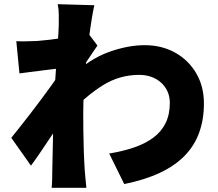

<svg xmlns="http://www.w3.org/2000/svg" viewBox="-20 -840 1040 918"><path d="M502 -106Q569 -117 622.5 -135.5Q676 -154 714 -182.5Q752 -211 772 -252Q792 -293 792 -348Q792 -378 781 -402.5Q770 -427 750 -445Q730 -463 703.5 -472.5Q677 -482 646 -482Q551 -482 471.5 -432Q392 -382 318 -303L319 -474Q408 -558 499.5 -591Q591 -624 672 -624Q753 -624 817 -588.5Q881 -553 918 -490Q955 -427 955 -345Q955 -269 932.5 -206.5Q910 -144 863.5 -96Q817 -48 745 -14Q673 20 574 40ZM274 -514Q255 -512 230 -509Q205 -506 177.5 -502.5Q150 -499 123 -495.5Q96 -492 73 -489L58 -643Q82 -642 104 -642.5Q126 -643 157 -644Q183 -646 217.5 -650Q252 -654 287.5 -659.5Q323 -665 353.5 -671Q384 -677 400 -683L446 -622Q438 -611 425.5 -592.5Q413 -574 400.5 -555Q388 -536 379 -523L305 -306Q289 -284 266 -250Q243 -216 218 -178.5Q193 -141 169.5 -106.5Q146 -72 128 -48L34 -181Q53 -205 77 -235Q101 -265 127 -299Q153 -333 178.5 -367Q204 -401 226.5 -432.5Q249 -464 266 -489L267 -501ZM261 -722Q261 -746 261 -770.5Q261 -795 256 -820L431 -815Q425 -789 418 -745.5Q411 -702 404 -647Q397 -592 391 -532Q385 -472 381.5 -412Q378 -352 378 -298Q378 -260 378.5 -215.5Q379 -171 380.5 -123.5Q382 -76 385 -28Q386 -15 388.5 12Q391 39 393 58H227Q229 38 229.5 12.5Q230 -13 230 -25Q231 -74 232 -118.5Q233 -163 234 -214Q235 -265 237 -332Q238 -355 240 -389Q242 -423 244.5 -463.5Q247 -504 250 -545Q253 -586 255.5 -622.5Q258 -659 259.5 -685.5Q261 -712 261 -722Z"/></svg>

Font: Noto Sans SC Thin Black
Style: Regular
Weight: 900
Version: Version 2.004-H2;hotconv 1.0.118;makeotfexe 2.5.65603